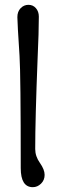

<svg xmlns="http://www.w3.org/2000/svg" viewBox="-20 -770 255 796"><path d="M66 -73Q66 -462 61 -538Q52 -676 52 -699Q52 -722 65.5 -736Q79 -750 98 -750Q117 -750 129 -736Q141 -722 141 -701Q141 -638 136 -530Q126 -276 126 -152Q126 -122 145.5 -94.5Q165 -67 165 -45Q165 -23 150 -8.5Q135 6 116 6Q66 6 66 -73Z"/></svg>

Font: Macondo
Style: Regular
Weight: 400
Version: Version 2.001